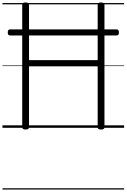

<svg xmlns="http://www.w3.org/2000/svg" viewBox="-20 -1035 1025 1555"><path d="M187 14Q160 14 160 -5V-996Q160 -1006 166.5 -1010.5Q173 -1015 187 -1015Q215 -1015 215 -996V-548H771V-996Q771 -1006 777.5 -1010.5Q784 -1015 798 -1015Q826 -1015 826 -996V-5Q826 5 819.5 9.5Q813 14 798 14Q771 14 771 -5V-498H215V-5Q215 5 208.5 9.5Q202 14 187 14ZM62 -748Q51 -748 47 -754Q43 -760 43 -771Q43 -784 47 -790.5Q51 -797 62 -797H924Q935 -797 939 -790.5Q943 -784 943 -771Q943 -760 939 -754Q935 -748 924 -748ZM0 490H985V500H0ZM0 -20H985V0H0ZM0 -505H985V-500H0ZM0 -1010H985V-1000H0Z"/></svg>

Font: Playwrite ES Deco Guides
Style: Regular
Weight: 400
Designer: Veronika Burian, José Scaglione
Foundry: TypeTogether
Version: Version 1.003